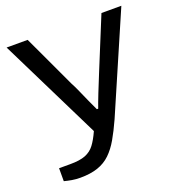

<svg xmlns="http://www.w3.org/2000/svg" viewBox="-130 -635 868 934"><g transform="rotate(-20 304.0 -168.0)"><path d="M128 191Q105 191 85 187.5Q65 184 46 179V112H104Q154 112 183 100.5Q212 89 230.5 64.5Q249 40 267 0L7 -527H116L244 -253Q254 -235 266.5 -206.5Q279 -178 292.5 -148Q306 -118 317 -95H324Q327 -104 334 -123Q341 -142 351 -167Q361 -192 371 -216.5Q381 -241 389 -261L498 -527H601L381 -19Q357 34 334.5 73Q312 112 284.5 138.5Q257 165 219 178Q181 191 128 191Z"/></g></svg>

Font: Archivo Expanded
Style: Regular
Weight: 400
Width: 7
Designer: Hector Gatti
Foundry: Omnibus-Type
Version: Version 2.001